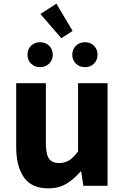

<svg xmlns="http://www.w3.org/2000/svg" viewBox="-20 -1021 686 1055"><path d="M245 14Q153 14 111 -47Q69 -108 69 -214V-564H232V-234Q232 -173 249.5 -149Q267 -125 304 -125Q336 -125 360 -140Q384 -155 409 -189V-564H571V0H438L426 -79H423Q387 -37 345 -11.5Q303 14 245 14ZM200 -652Q170 -652 150.5 -671.5Q131 -691 131 -720Q131 -750 150.5 -769.5Q170 -789 200 -789Q230 -789 250 -769.5Q270 -750 270 -720Q270 -691 250 -671.5Q230 -652 200 -652ZM317 -811 202 -944 290 -1001 379 -851ZM447 -652Q417 -652 397 -671.5Q377 -691 377 -720Q377 -750 397 -769.5Q417 -789 447 -789Q477 -789 496.5 -769.5Q516 -750 516 -720Q516 -691 496.5 -671.5Q477 -652 447 -652Z"/></svg>

Font: Noto Sans SC ExtraBold
Style: Regular
Weight: 800
Designer: Ryoko NISHIZUKA 西塚涼子 (kana, bopomofo & ideographs); Paul D. Hunt (Latin, Greek & Cyrillic); Sandoll Communications 산돌커뮤니
Foundry: Adobe
Version: Version 2.004-H2;hotconv 1.0.118;makeotfexe 2.5.65603